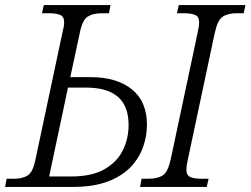

<svg xmlns="http://www.w3.org/2000/svg" viewBox="-35 -734 984 754"><path d="M-15 0 -9 -32H19Q54 -32 74.5 -45.5Q95 -59 105 -111L210 -605Q217 -631 217 -646Q217 -669 201 -675.5Q185 -682 158 -682H130L137 -714H399L393 -682H365Q330 -682 309 -668.5Q288 -655 278 -603L241 -431H322Q423 -431 482.5 -383.5Q542 -336 542 -244Q542 -200 527 -157Q512 -114 478.5 -78.5Q445 -43 389 -21.5Q333 0 251 0ZM158 -41H245Q325 -41 374.5 -69Q424 -97 447 -143Q470 -189 470 -244Q470 -390 303 -390H232ZM515 0 521 -32H548Q584 -32 604.5 -45.5Q625 -59 636 -111L741 -605Q747 -631 747 -646Q747 -669 731 -675.5Q715 -682 687 -682H660L667 -714H929L922 -682H895Q860 -682 839.5 -668.5Q819 -655 808 -603L703 -109Q697 -83 697 -68Q697 -45 713 -38.5Q729 -32 757 -32H784L777 0Z"/></svg>

Font: Noto Serif Light
Style: Italic
Weight: 300
Italic angle: -12°
Designer: Monotype Design Team
Foundry: Monotype Imaging Inc.
Version: Version 2.013